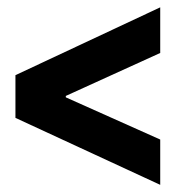

<svg xmlns="http://www.w3.org/2000/svg" viewBox="-20 -574 506 531"><path d="M423.1 -62.8 22.7 -248V-366.1L423.1 -553.7V-427.5L162 -308.7V-304.8L423.1 -188.1Z"/></svg>

Font: Reddit Sans Condensed
Style: Regular
Weight: 400
Designer: Stephen Hutchings
Foundry: Reddit
Version: Version 1.014